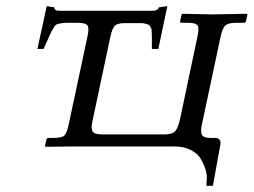

<svg xmlns="http://www.w3.org/2000/svg" viewBox="-20 -476 824 624"><path d="M386.2 -400.9Q362.8 -400.9 353.8 -392.8Q344.7 -384.8 338.4 -355L281.7 -87.9Q274.9 -60.1 280.5 -49.6Q286.1 -39.1 311.5 -39.1H514.2Q540 -39.1 549.3 -49.6Q558.6 -60.1 564.9 -87.9L621.1 -354Q627.9 -383.3 622.6 -392.6Q617.2 -401.9 591.3 -401.9H570.3Q564.5 -401.9 565.4 -407.2L570.3 -429.2L572.8 -431.2L670.4 -429.2L782.7 -431.2L784.2 -429.2L779.3 -407.2Q778.3 -402.3 772.5 -401.9H747.6Q721.7 -401.9 712.2 -393.1Q702.6 -384.3 696.3 -354L637.2 -76.2Q630.9 -49.3 635.7 -38.6Q640.6 -27.8 663.1 -27.8H680.2Q688.5 -27.8 693.1 -22.5Q697.8 -17.1 696.3 -6.8L671.9 127.9H650.9Q650.9 119.6 652.1 105Q653.3 90.3 647 72Q640.6 53.7 630.9 37.8Q621.1 22 599.1 11Q577.1 0 546.9 0H221.2L127.9 1L126 -1L130.9 -22Q132.3 -27.8 137.2 -27.8H152.8Q180.2 -27.8 188.5 -34.9Q196.8 -42 203.1 -70.8L263.7 -355Q270.5 -383.3 264.6 -392.6Q258.8 -401.9 232.4 -401.9H200.2Q187 -401.9 179.2 -400.4Q171.4 -398.9 166 -397.5Q160.6 -396 155.5 -387.5Q150.4 -378.9 147.2 -373.3Q144 -367.7 136 -349.1Q127.9 -330.6 121.6 -316.9H101.6L131.8 -456.1L157.2 -452.1Q156.2 -447.3 159.9 -444.1Q163.6 -440.9 174.8 -440.9H473.6Q493.7 -440.9 496.1 -452.1L523.9 -456.1L494.6 -316.9H473.6Q473.6 -325.7 473.6 -339.4Q473.6 -353 473.6 -358.2Q473.6 -363.3 473.1 -372.1Q472.7 -380.9 471.7 -383.3Q470.7 -385.7 467.8 -390.6Q464.8 -395.5 461.7 -396.2Q458.5 -397 452.4 -398.9Q446.3 -400.9 439.5 -400.9Q432.6 -400.9 422.4 -400.9Z"/></svg>

Font: Linux Biolinum O
Style: Italic
Weight: 400
Italic angle: -12°
Designer: Philipp H. Poll
Foundry: Philipp H. Poll
Version: Version 1.1.3